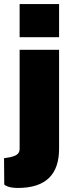

<svg xmlns="http://www.w3.org/2000/svg" viewBox="-30 -763 366 949"><path d="M262 -743H67V-579H262ZM262 -28V-517H67V-28C67 -7 57 6 20 14L-10 19L-9 149C-9 149 6 166 58 166C196 166 262 100 262 -28Z"/></svg>

Font: United Sans Black
Style: Regular
Weight: 900
Designer: Pablo Impallari, Rodrigo Fuenzalida (Modified by Dan O. Williams)
Version: Version 1.000;PS 001.000;hotconv 1.0.88;makeotf.lib2.5.64775